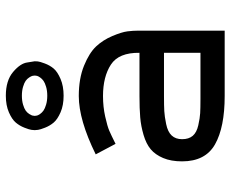

<svg xmlns="http://www.w3.org/2000/svg" viewBox="-86 -704 790 658"><g transform="rotate(-90 309.0 -375.0)"><path d="M310 -750Q362 -750 391.5 -725Q421 -700 424 -676L428 -651Q428 -647 427.5 -640.5Q427 -634 420.5 -616.5Q414 -599 403 -586Q392 -573 367.5 -562.5Q343 -552 310 -552Q277 -552 253 -562.5Q229 -573 218 -586Q207 -599 200.5 -615.5Q194 -632 193 -639.5Q192 -647 192 -651Q192 -655 193 -662.5Q194 -670 200.5 -686.5Q207 -703 218 -716Q229 -729 253 -739.5Q277 -750 310 -750ZM241 -652V-651V-650Q241 -647 242 -643Q243 -639 247.5 -632.5Q252 -626 259 -621Q266 -616 279.5 -612Q293 -608 310 -608Q327 -608 340.5 -612Q354 -616 361 -621Q368 -626 372.5 -632.5Q377 -639 378 -643Q379 -647 379 -650V-651V-652Q379 -655 378 -659Q377 -663 372.5 -670Q368 -677 361 -682Q354 -687 340.5 -691Q327 -695 310 -695Q293 -695 279.5 -691Q266 -687 259 -682Q252 -677 247.5 -670Q243 -663 242 -659Q241 -655 241 -652ZM241 -651V-650V-651V-652ZM379 -651V-652V-651V-650ZM309 -500Q369 -500 413 -482Q457 -464 479 -440.5Q501 -417 514.5 -385Q528 -353 530.5 -333.5Q533 -314 533 -295V0H309Q202 0 143.5 -33Q85 -66 85 -146Q85 -184 96.5 -211Q108 -238 126.5 -253.5Q145 -269 175.5 -278Q206 -287 236 -289.5Q266 -292 309 -292H457Q458 -363 416.5 -390Q375 -417 309 -417Q272 -417 238.5 -409.5Q205 -402 190 -395.5Q175 -389 145 -374L109 -442Q227 -500 309 -500ZM457 -83V-208H309Q276 -208 257.5 -207Q239 -206 212.5 -200.5Q186 -195 173.5 -181.5Q161 -168 161 -146Q161 -123 172.5 -109.5Q184 -96 208.5 -90.5Q233 -85 250 -84Q267 -83 299 -83Q306 -83 309 -83Z"/></g></svg>

Font: Hermit Light
Style: Regular
Weight: 300
Designer: Pablo Caro
Version: Version 2.000;PS 002.000;hotconv 1.0.88;makeotf.lib2.5.64775